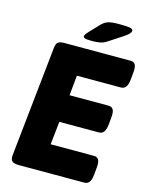

<svg xmlns="http://www.w3.org/2000/svg" viewBox="-128 -956 806 1036"><g transform="rotate(15 274.5 -437.5)"><path d="M80 0Q53 0 42.5 -9.5Q32 -19 34 -42L99 -658Q101 -681 110.5 -690.5Q120 -700 147 -700H518Q554 -700 548 -645L544 -602Q541 -573 531 -560Q521 -547 503 -547H258L247 -435H466Q502 -435 496 -379L492 -337Q489 -308 479 -295Q469 -282 451 -282H231L217 -153H460Q496 -153 490 -97L486 -54Q483 -25 473 -12.5Q463 0 445 0ZM285 -749Q258 -749 248.5 -752.5Q239 -756 239 -762Q239 -771 255 -788L309 -845Q325 -862 345 -868.5Q365 -875 406 -875Q447 -875 465.5 -872Q484 -869 484 -858Q484 -844 452 -822L371 -769Q353 -757 334.5 -753Q316 -749 285 -749Z"/></g></svg>

Font: Asap ExtraBold
Style: Italic
Weight: 800
Italic angle: -6°
Designer: Pablo Cosgaya
Foundry: Omnibus-Type
Version: Version 3.001; ttfautohint (v1.8.4.7-5d5b)